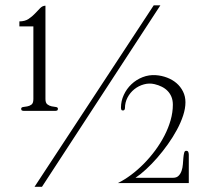

<svg xmlns="http://www.w3.org/2000/svg" viewBox="-20 -696 790 730"><path d="M697.8 0H428.2Q453.1 -12.2 478.3 -31Q503.4 -49.8 526.6 -73.2Q549.8 -96.7 570.1 -124Q590.3 -151.4 605.2 -180.2Q620.1 -209 628.7 -239Q637.2 -269 637.2 -297.9Q637.2 -314.9 631.8 -327.9Q626.5 -340.8 617.2 -350.3Q607.9 -359.9 595.2 -366.2Q582.5 -372.6 567.9 -376Q547.4 -380.9 527.1 -375.2Q506.8 -369.6 490.7 -356.7Q474.6 -343.8 464.8 -325Q455.1 -306.2 455.1 -285.2Q455.1 -281.2 453.1 -278.6Q451.2 -275.9 447.3 -275.9Q442.4 -275.9 441.2 -279.5Q439.9 -283.2 439.9 -286.6Q439.9 -312 450.7 -335.2Q461.4 -358.4 479.7 -375.7Q498 -393.1 522.2 -402.6Q546.4 -412.1 572.8 -410.2Q594.7 -408.7 615.2 -400.9Q635.7 -393.1 651.1 -379.9Q666.5 -366.7 675.8 -348.1Q685.1 -329.6 685.1 -307.1Q685.1 -283.7 676.3 -256.8Q667.5 -230 652.6 -202.4Q637.7 -174.8 618.4 -147.7Q599.1 -120.6 578.1 -96.4Q557.1 -72.3 535.6 -52.5Q514.2 -32.7 495.1 -20H637.7Q651.4 -20 658.9 -27.6Q666.5 -35.2 670.4 -46.6Q674.3 -58.1 675.3 -71.3Q676.3 -84.5 677.2 -95.9Q678.2 -107.4 680.2 -115Q682.1 -122.6 687.5 -122.6Q694.3 -122.6 696 -117.9Q697.8 -113.3 697.8 -107.9ZM152.8 -319.3Q152.8 -304.7 160.2 -299.1Q167.5 -293.5 176.5 -291.7Q185.5 -290 192.9 -289.1Q200.2 -288.1 200.2 -282.2Q200.2 -276.9 196.5 -275.6Q192.9 -274.4 189 -274.4H71.8Q67.9 -274.4 64.2 -275.6Q60.5 -276.9 60.5 -282.2Q60.5 -288.1 67.9 -289.1Q75.2 -290 83.7 -291.5Q92.3 -293 99.6 -298.3Q106.9 -303.7 106.9 -319.3V-595.7H53.7V-614.7Q74.7 -614.7 88.6 -624Q102.5 -633.3 113 -644.5Q123.5 -655.8 132.6 -665Q141.6 -674.3 152.8 -674.3V-614.7ZM139.6 14.2H111.3L564.5 -675.8H589.8ZM152.8 -674.3V-674.8H153.3Z"/></svg>

Font: Atsinvsda
Style: Regular
Weight: 400
Designer: Al Webster
Foundry: Al Webster and Michael Everson
Version: Version 2.000